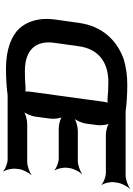

<svg xmlns="http://www.w3.org/2000/svg" viewBox="157 -934 803 1157"><g transform="rotate(90 558.5 -355.5)"><path d="M491 -721C436 -721 385 -714 338 -700C222 -659 137 -569 118 -430L97 -281C85 -190 109 -118 151 -71C194 -24 277 10 393 10C453 10 509 6 554 0L560 1L556 -1L560 0H940C964 0 999 14 1010 26L1013 24C1003 11 994 -26 997 -50L999 -68C1002 -92 1021 -129 1035 -142L1034 -144C1019 -132 980 -118 956 -118H726C702 -118 661 -107 647 -94L649 -92C664 -104 680 -144 683 -168L695 -258C698 -282 693 -322 682 -334L679 -332C689 -319 728 -308 752 -308H934C958 -308 994 -294 1005 -282L1007 -284C997 -297 988 -334 991 -358L993 -373C996 -397 1015 -434 1029 -447L1028 -449C1013 -437 974 -423 950 -423H768C744 -423 703 -412 689 -399L690 -397C705 -409 722 -449 725 -473L734 -542C737 -566 732 -606 721 -618L718 -616C728 -603 767 -592 791 -592H1021C1045 -592 1081 -578 1092 -566L1094 -568C1084 -581 1075 -618 1078 -642L1081 -661C1084 -685 1103 -722 1117 -735L1115 -737C1100 -725 1061 -711 1037 -711H657L653 -710L658 -712L651 -711C610 -717 550 -721 491 -721ZM238 -281 259 -431C274 -537 344 -607 475 -607C510 -607 544 -605 576 -602C585 -601 601 -602 605 -605L603 -608C599 -605 595 -592 594 -585L531 -125C530 -118 531 -105 534 -101L536 -104C533 -108 518 -109 509 -108C477 -105 442 -104 408 -104C276 -104 223 -174 238 -281Z"/></g></svg>

Font: Asimov
Style: EdgeWideIt
Weight: 500
Designer: Google
Version: Version 2.000980: 2014